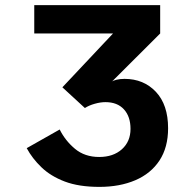

<svg xmlns="http://www.w3.org/2000/svg" viewBox="-20 -720 750 751"><path d="M417 -400Q421 -404.5 435.5 -408Q450 -411.5 467 -411.5Q542 -411.5 589.8 -360.8Q637.5 -310 637.5 -218.5Q637.5 -143.5 603.8 -92.2Q570 -41 509.2 -15Q448.5 11 368.5 11Q288.5 11 233.2 -10Q178 -31 142 -65.8Q106 -100.5 84.5 -140.5L213.5 -213.5Q235 -170 273.2 -138Q311.5 -106 368 -106Q423 -106 456.8 -136.2Q490.5 -166.5 490.5 -216Q490.5 -264 464.8 -292.2Q439 -320.5 392.5 -320.5Q373 -320.5 350.8 -314.2Q328.5 -308 312 -297.5L224 -378.5L422 -589H114V-700H606.5V-589Z"/></svg>

Font: League Mono
Style: Bold
Weight: 700
Width: 6
Designer: Tyler Finck
Foundry: The League of Moveable Type / Tyler Finck
Version: Version 2.300;RELEASE